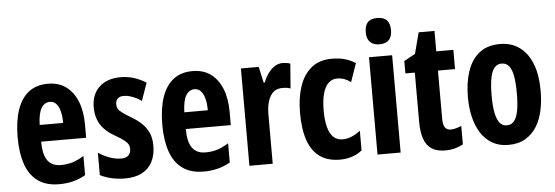

<svg xmlns="http://www.w3.org/2000/svg" viewBox="-50 -913 3107 1075"><g transform="rotate(-5 1504.0 -376.0)"><path d="M228 -556Q289 -556 330.5 -525.5Q372 -495 394 -440Q416 -385 416 -309V-236H163Q163 -164 187.5 -130Q212 -96 262 -96Q296 -96 326.5 -105Q357 -114 392 -136V-28Q359 -9 322.5 0.5Q286 10 244 10Q170 10 123.5 -24Q77 -58 55.5 -121Q34 -184 34 -270Q34 -362 56 -426Q78 -490 121 -523Q164 -556 228 -556ZM231 -454Q201 -454 183 -425Q165 -396 163 -330H295Q295 -369 287.5 -396.5Q280 -424 266 -439Q252 -454 231 -454Z M787 -160Q787 -105 766.5 -67Q746 -29 707.5 -9.5Q669 10 615 10Q576 10 541 2.5Q506 -5 474 -21V-147Q500 -129 534 -116Q568 -103 602 -103Q628 -103 642 -115.5Q656 -128 656 -153Q656 -167 650 -178Q644 -189 627 -202.5Q610 -216 576 -235Q543 -254 520 -277.5Q497 -301 485 -332Q473 -363 473 -402Q473 -474 517 -515.5Q561 -557 638 -557Q677 -557 711.5 -546Q746 -535 780 -514L745 -414Q730 -425 713.5 -433Q697 -441 680 -446Q663 -451 645 -451Q623 -451 611.5 -439.5Q600 -428 600 -408Q600 -394 605.5 -383.5Q611 -373 627.5 -360.5Q644 -348 677 -328Q710 -309 734.5 -286Q759 -263 773 -232.5Q787 -202 787 -160Z M1041 -556Q1102 -556 1143.5 -525.5Q1185 -495 1207 -440Q1229 -385 1229 -309V-236H976Q976 -164 1000.5 -130Q1025 -96 1075 -96Q1109 -96 1139.5 -105Q1170 -114 1205 -136V-28Q1172 -9 1135.5 0.5Q1099 10 1057 10Q983 10 936.5 -24Q890 -58 868.5 -121Q847 -184 847 -270Q847 -362 869 -426Q891 -490 934 -523Q977 -556 1041 -556ZM1044 -454Q1014 -454 996 -425Q978 -396 976 -330H1108Q1108 -369 1100.5 -396.5Q1093 -424 1079 -439Q1065 -454 1044 -454Z M1548 -557Q1558 -557 1568 -555.5Q1578 -554 1591 -550L1580 -411Q1570 -415 1559 -416.5Q1548 -418 1534 -418Q1512 -418 1495 -408.5Q1478 -399 1467 -380.5Q1456 -362 1450 -336.5Q1444 -311 1444 -279V0H1313V-547H1413L1433 -457H1439Q1449 -483 1465 -506Q1481 -529 1502 -543Q1523 -557 1548 -557Z M1822 10Q1755 10 1710.5 -20.5Q1666 -51 1643.5 -113.5Q1621 -176 1621 -271Q1621 -354 1642.5 -418.5Q1664 -483 1709 -520Q1754 -557 1824 -557Q1865 -557 1897 -548Q1929 -539 1957 -521L1921 -417Q1902 -431 1884 -437.5Q1866 -444 1844 -444Q1816 -444 1795.5 -424.5Q1775 -405 1764.5 -366.5Q1754 -328 1754 -271Q1754 -215 1764.5 -177Q1775 -139 1795.5 -120.5Q1816 -102 1846 -102Q1872 -102 1897 -112.5Q1922 -123 1946 -142V-31Q1920 -10 1888 0Q1856 10 1822 10Z M2163 -547V0H2033V-547ZM2098 -762Q2135 -762 2152 -743Q2169 -724 2169 -687Q2169 -651 2151 -632.5Q2133 -614 2098 -614Q2064 -614 2045.5 -632.5Q2027 -651 2027 -687Q2027 -725 2044 -743.5Q2061 -762 2098 -762Z M2454 -104Q2467 -104 2482.5 -108Q2498 -112 2514 -119V-15Q2492 -3 2467 3.5Q2442 10 2413 10Q2366 10 2337 -9Q2308 -28 2294.5 -66.5Q2281 -105 2281 -163V-439H2228V-509L2291 -543L2322 -662H2411V-547H2507V-439H2411V-168Q2411 -136 2421 -120Q2431 -104 2454 -104Z M2974 -275Q2974 -218 2963 -166.5Q2952 -115 2927.5 -75.5Q2903 -36 2863.5 -13Q2824 10 2768 10Q2716 10 2677.5 -12.5Q2639 -35 2614 -74.5Q2589 -114 2577 -165.5Q2565 -217 2565 -275Q2565 -358 2586.5 -421.5Q2608 -485 2653 -521Q2698 -557 2770 -557Q2832 -557 2878 -524.5Q2924 -492 2949 -429Q2974 -366 2974 -275ZM2698 -273Q2698 -216 2705.5 -177.5Q2713 -139 2728.5 -119.5Q2744 -100 2769 -100Q2795 -100 2810.5 -119.5Q2826 -139 2833 -178Q2840 -217 2840 -275Q2840 -333 2833 -371Q2826 -409 2810.5 -428Q2795 -447 2769 -447Q2732 -447 2715 -404.5Q2698 -362 2698 -273Z"/></g></svg>

Font: Noto Sans Display ExtraCondensed
Style: Bold
Weight: 700
Width: 2
Designer: Monotype Design Team
Foundry: Monotype Imaging Inc.
Version: Version 2.003